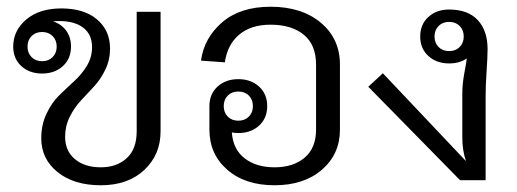

<svg xmlns="http://www.w3.org/2000/svg" viewBox="-20 -535 1536 570"><path d="M136.2 -427.9Q124.2 -440 105 -440Q85.8 -440 73.8 -427.9Q61.7 -415.8 61.7 -396.7Q61.7 -377.5 73.8 -365.4Q85.8 -353.3 105 -353.3Q124.2 -353.3 136.2 -365.4Q148.3 -377.5 148.3 -396.7Q148.3 -415.8 136.2 -427.9ZM19.2 -396.7Q19.2 -444.2 57.9 -477.1Q96.7 -510 162.5 -510Q229.2 -510 267.9 -477.5Q306.7 -445 306.7 -390.8Q306.7 -357.5 292.9 -328.8Q279.2 -300 259.6 -278.8Q240 -257.5 220.4 -236.7Q200.8 -215.8 187.1 -188.3Q173.3 -160.8 173.3 -129.2Q173.3 -86.7 202.5 -62.5Q231.7 -38.3 279.2 -38.3Q326.7 -38.3 356.2 -65.4Q385.8 -92.5 385.8 -145V-500H456.7V-145Q456.7 -75.8 408.3 -30.4Q360 15 279.2 15Q199.2 15 150.8 -24.2Q102.5 -63.3 102.5 -124.2Q102.5 -164.2 117.9 -197.1Q133.3 -230 155.4 -251.7Q177.5 -273.3 200 -293.8Q222.5 -314.2 237.9 -339.6Q253.3 -365 253.3 -395Q253.3 -432.5 227.5 -452.5Q201.7 -472.5 155.8 -472.5Q143.3 -472.5 137.5 -471.7Q162.5 -463.3 176.7 -443.8Q190.8 -424.2 190.8 -396.7Q190.8 -360.8 166.7 -338.8Q142.5 -316.7 105 -316.7Q67.5 -316.7 43.3 -338.8Q19.2 -360.8 19.2 -396.7Z M576.7 -355Q585.8 -422.5 639.6 -468.8Q693.3 -515 783.3 -515Q875.8 -515 932.5 -467.5Q989.2 -420 989.2 -343.3V-150Q989.2 -77.5 935.8 -31.2Q882.5 15 795 15Q707.5 15 654.6 -31.2Q601.7 -77.5 601.7 -150V-220Q601.7 -255.8 625.8 -277.9Q650 -300 687.5 -300Q725 -300 749.2 -277.9Q773.3 -255.8 773.3 -220Q773.3 -184.2 749.2 -162.1Q725 -140 687.5 -140Q680 -140 668.3 -141.7Q671.7 -91.7 706.3 -65Q740.8 -38.3 795 -38.3Q850.8 -38.3 884.6 -67.1Q918.3 -95.8 918.3 -150V-343.3Q918.3 -401.7 882.1 -431.7Q845.8 -461.7 783.3 -461.7Q725 -461.7 690 -432.1Q655 -402.5 647.5 -350ZM718.8 -251.3Q706.7 -263.3 687.5 -263.3Q668.3 -263.3 656.3 -251.3Q644.2 -239.2 644.2 -220Q644.2 -200.8 656.3 -188.8Q668.3 -176.7 687.5 -176.7Q706.7 -176.7 718.8 -188.8Q730.8 -200.8 730.8 -220Q730.8 -239.2 718.8 -251.3Z M1344.6 -457.9Q1332.5 -470 1313.3 -470Q1294.2 -470 1282.1 -457.9Q1270 -445.8 1270 -426.7Q1270 -407.5 1282.1 -395.4Q1294.2 -383.3 1313.3 -383.3Q1332.5 -383.3 1344.6 -395.4Q1356.7 -407.5 1356.7 -426.7Q1356.7 -445.8 1344.6 -457.9ZM1073.3 -277.5 1116.7 -317.5 1363.3 -56.7Q1352.5 -89.2 1352.5 -125V-256.7Q1352.5 -286.7 1358.8 -319.6Q1365 -352.5 1365.8 -361.7Q1345 -346.7 1313.3 -346.7Q1275.8 -346.7 1251.7 -368.8Q1227.5 -390.8 1227.5 -426.7Q1227.5 -462.5 1251.7 -484.6Q1275.8 -506.7 1313.3 -506.7Q1369.2 -506.7 1398.3 -475.4Q1427.5 -444.2 1427.5 -389.2Q1427.5 -366.7 1424.6 -323.8Q1421.7 -280.8 1421.7 -250V0H1345.8Z"/></svg>

Font: Boon
Style: Regular
Weight: 400
Designer: Sungsit Sawaiwan
Foundry: FontUni
Version: Version 3.0